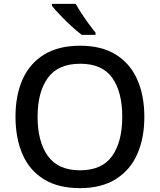

<svg xmlns="http://www.w3.org/2000/svg" viewBox="-20 -961 825 991"><path d="M725 -358Q725 -247 688 -164.5Q651 -82 577 -36Q503 10 393 10Q280 10 206 -36Q132 -82 96 -165Q60 -248 60 -359Q60 -469 96.5 -551Q133 -633 207 -679Q281 -725 394 -725Q504 -725 577.5 -679.5Q651 -634 688 -551.5Q725 -469 725 -358ZM174 -358Q174 -230 227 -156Q280 -82 393 -82Q507 -82 559 -156Q611 -230 611 -358Q611 -486 559.5 -559Q508 -632 394 -632Q280 -632 227 -559Q174 -486 174 -358ZM371 -941Q383 -919 401 -891.5Q419 -864 438 -838Q457 -812 473 -793V-781H402Q378 -799 347.5 -827Q317 -855 289.5 -884Q262 -913 248 -931V-941Z"/></svg>

Font: Noto Sans Sinhala UI Medium
Style: Regular
Weight: 500
Designer: Jelle Bosma - Monotype Design Team
Foundry: Monotype Imaging Inc.
Version: Version 2.006; ttfautohint (v1.8.4.7-5d5b)